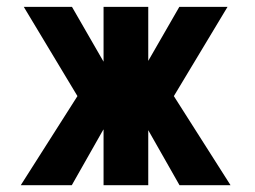

<svg xmlns="http://www.w3.org/2000/svg" viewBox="-20 -544 748 564"><path d="M284.2 0H415.5V-161.6L507.3 0H657.2L490.7 -261.7L648.4 -523.9H506.8L415.5 -365.2V-523.9H284.2V-362.8L191.4 -523.9H49.8L207.5 -261.7L41 0H190.9L283.7 -163.6L284.2 -162.6Z"/></svg>

Font: Tuffy
Style: Bold
Weight: 700
Designer: Thatcher Ulrich, Karoly Barta, Michael Everson
Version: Version 001.270